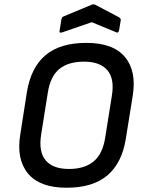

<svg xmlns="http://www.w3.org/2000/svg" viewBox="-20 -868 673 900"><path d="M292 12Q166 12 111 -55Q56 -122 75 -237L106 -436Q125 -552 193.5 -609.5Q262 -667 385 -667Q511 -667 566 -600.5Q621 -534 602 -418L570 -219Q552 -104 483.5 -46Q415 12 292 12ZM303 -76Q376 -76 418.5 -111Q461 -146 473 -222L504 -417Q518 -498 483.5 -538.5Q449 -579 374 -579Q300 -579 258 -544.5Q216 -510 204 -433L173 -238Q160 -157 194 -116.5Q228 -76 303 -76ZM271 -716Q265 -714 261.5 -715.5Q258 -717 259 -722L268 -778Q271 -789 278 -791L410 -846Q418 -849 426 -846L538 -787Q547 -781 546 -773L538 -725Q535 -711 524 -717L410 -764Z"/></svg>

Font: Sofia Sans SemiBold
Style: Italic
Weight: 600
Italic angle: -9°
Designer: Botio Nikoltchev, Ani Petrova
Foundry: lettersoup
Version: Version 4.100-B